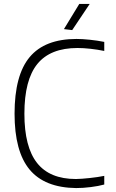

<svg xmlns="http://www.w3.org/2000/svg" viewBox="-20 -947 588 976"><path d="M367 9Q207 7 130.5 -85Q54 -177 54 -369Q54 -565 131 -657Q208 -749 369 -749Q398 -749 436.5 -745Q475 -741 510 -734V-688Q476 -695 440 -699Q404 -703 374 -703Q236 -703 170 -622Q104 -541 104 -369Q104 -200 168.5 -118.5Q233 -37 366 -37Q379 -37 397.5 -38.5Q416 -40 436 -42Q456 -44 475.5 -47Q495 -50 510 -53V-9Q481 -1 441.5 4Q402 9 367 9ZM305 -799 383 -927H436L347 -794Z"/></svg>

Font: Encode Sans Narrow
Style: ExtraLight
Weight: 200
Designer: Pablo Impallari, Andres Torresi
Foundry: Pablo Impallari, Andres Torresi
Version: Version 1.000; ttfautohint (v1.00) -l 8 -r 50 -G 200 -x 14 -